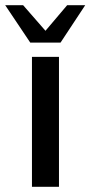

<svg xmlns="http://www.w3.org/2000/svg" viewBox="-63 -719 348 739"><path d="M60 -500H164V0H60ZM53.5 -555 -43 -699H26L112 -600.5L195.5 -699H265L170 -555Z"/></svg>

Font: Urbanist SemiBold
Style: Regular
Weight: 600
Designer: Corey Hu
Foundry: Corey Hu
Version: Version 1.321; ttfautohint (v1.8.4.7-5d5b)